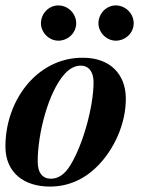

<svg xmlns="http://www.w3.org/2000/svg" viewBox="-23 -675 543 708"><path d="M280 -462C212 -462 148 -435 97 -385C37 -326 -3 -235 -3 -135C-3 -37 67 13 161 13C228 13 287 -13 336 -62C397 -123 441 -217 441 -311C441 -403 381 -462 284 -462ZM322 -372C322 -285 285 -145 236 -65C215 -31 191 -16 165 -16C135 -16 116 -36 116 -80C116 -182 155 -335 215 -402C234 -423 254 -433 275 -433C304 -433 322 -410 322 -372ZM470 -589C470 -625 440 -655 404 -655C369 -655 340 -625 340 -589C340 -555 370 -525 404 -525C440 -525 470 -554 470 -589ZM258 -589C258 -625 228 -655 192 -655C157 -655 128 -625 128 -589C128 -555 158 -525 192 -525C228 -525 258 -554 258 -589Z"/></svg>

Font: XITS
Style: Bold Italic
Weight: 700
Italic angle: -16.33°
Designer: MicroPress Inc., with final additions and corrections provided by Coen Hoffman, Elsevier (retired)
Version: Version 1.105